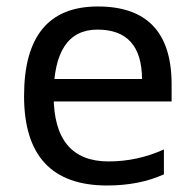

<svg xmlns="http://www.w3.org/2000/svg" viewBox="-20 -566 604 596"><path d="M312.5 9.8Q54.7 9.8 54.7 -268.1Q54.7 -545.9 283.7 -545.9Q512.7 -545.9 512.7 -304.2V-251H108.9V-320.8H420.9Q419.9 -474.1 282.7 -474.1Q146.5 -474.1 146.5 -269.5Q146.5 -64.9 316.9 -64.9Q406.7 -64.9 488.8 -102.1V-24.9Q412.6 9.8 312.5 9.8Z"/></svg>

Font: Nokora
Style: Regular
Weight: 400
Designer: Danh Hong
Foundry: Danh Hong
Version: Version 9.000